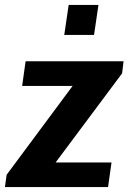

<svg xmlns="http://www.w3.org/2000/svg" viewBox="-20 -760 526 780"><path d="M482 -511 476 -462 206 -100H433L419 0H0L7 -50L275 -411H70L84 -511ZM362 -618H241L259 -740H380Z"/></svg>

Font: Chivo
Style: Bold Italic
Weight: 700
Italic angle: -8.05°
Designer: Hector Gatti
Foundry: Omnibus-Type
Version: Version 1.007